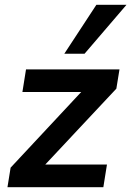

<svg xmlns="http://www.w3.org/2000/svg" viewBox="-20 -777 545 797"><path d="M11 0 24 -81 345 -425 349 -395H73L88 -489H476L463 -409L137 -61L133 -94H424L409 0ZM247 -554 380 -757H505L331 -554Z"/></svg>

Font: Nunito Sans 12pt
Style: Bold Italic
Weight: 700
Italic angle: -9°
Designer: Vernon Adams
Foundry: Vernon Adams
Version: Version 3.101;gftools[0.9.27]